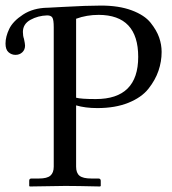

<svg xmlns="http://www.w3.org/2000/svg" viewBox="-20 -674 624 696"><path d="M255.9 -606V-319.8Q273.9 -314.9 327.1 -314.9Q481 -314.9 481 -467.8Q481 -619.6 337.9 -620.1Q293.9 -620.1 255.9 -606ZM174.8 -69.8V-575.2Q174.8 -602.1 169.9 -610.1Q165 -618.2 150.9 -618.2Q117.7 -617.2 90.3 -602.1Q63 -586.9 63 -558.1Q63 -543.9 66.9 -533.2Q70.8 -515.1 70.8 -508.8Q70.8 -493.7 60.8 -484.4Q50.8 -475.1 36.1 -475.1Q22 -475.1 11 -484.6Q0 -494.1 0 -516.1Q0 -541 13.4 -569.1Q26.9 -597.2 63.5 -621.1Q100.1 -645 151.9 -646Q152.3 -646 152.8 -646H153.8L208 -648.9Q294.9 -653.8 346.2 -653.8Q411.1 -653.8 457.5 -636.5Q503.9 -619.1 525.9 -591.6Q547.9 -564 556.9 -538.1Q565.9 -512.2 565.9 -485.8Q565.9 -450.7 554.4 -417.2Q543 -383.8 518.1 -352.3Q493.2 -320.8 445.6 -301.5Q397.9 -282.2 333 -282.2Q289.1 -282.2 255.9 -292V-69.8Q255.9 -46.9 268.3 -36.9Q280.8 -26.9 311 -26.9H336.9Q344.7 -26.9 345.2 -19V0L342.8 2Q255.9 0 216.8 0L87.9 2L85.9 0V-19Q85.9 -26.9 94.2 -26.9H121.1Q150.9 -26.9 162.8 -37.4Q174.8 -47.9 174.8 -69.8Z"/></svg>

Font: Biolilbert
Style: Regular
Weight: 400
Designer: Philipp H. Poll
Foundry: Philipp H. Poll
Version: Version 1.1.0